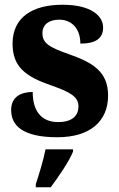

<svg xmlns="http://www.w3.org/2000/svg" viewBox="-20 -569 501 810"><path d="M222 10C362 10 436 -59 436 -166C436 -266 372 -305 272 -340C185 -370 159 -388 159 -429C159 -466 187 -486 230 -486C281 -486 319 -450 319 -385C385 -385 415 -408 415 -453C415 -501 366 -549 244 -549C117 -549 33 -496 33 -385C33 -287 87 -246 198 -208C277 -180 311 -161 311 -120C311 -83 287 -54 225 -54C160 -54 118 -94 118 -181C69 -181 27 -161 27 -105C27 -39 76 10 222 10ZM131 208V221H194C226 178 271 113 288 71V61H172C164 104 144 169 131 208Z"/></svg>

Font: Noto Serif Lao SemiCondensed ExtraBold
Style: Regular
Weight: 800
Width: 4
Designer: Monotype Design Team
Foundry: Monotype Imaging Inc.
Version: Version 2.003